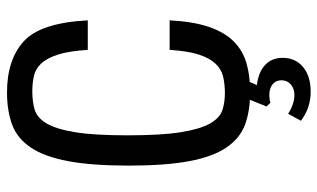

<svg xmlns="http://www.w3.org/2000/svg" viewBox="-202 -535 922 558"><g transform="rotate(-90 259.0 -256.0)"><path d="M393.1 -224Q389.6 -170.9 379.4 -139.2Q369.1 -107.6 352.9 -90.6Q336.7 -73.6 315 -68.5Q293.3 -63.4 267.4 -63.4Q240.6 -63.4 218.1 -70.6Q195.6 -77.9 179.2 -106.4Q162.9 -135 153.8 -191.3Q144.7 -247.6 144.7 -346Q144.7 -443.6 153.8 -498.8Q162.9 -554 179.4 -581.8Q196 -609.6 219.7 -616.4Q243.4 -623.1 272.4 -623.1Q295.7 -623.1 316.5 -618.6Q337.3 -614 352.9 -597.9Q368.4 -581.7 379 -549.7Q389.6 -517.7 393.1 -461.9H478.9Q471.7 -599 418.1 -647.8Q364.4 -696.6 269.7 -696.6Q215.1 -696.6 175.1 -681.5Q135.1 -666.4 108.8 -626.9Q82.4 -587.4 69.6 -518.7Q56.7 -450 56.7 -342.7Q56.7 -235.7 69.6 -167.3Q82.4 -98.9 109 -59.4Q135.6 -19.9 175.7 -4.9Q215.9 10 271.1 10Q318.1 10 355 -0.9Q391.9 -11.7 418.2 -38.4Q444.6 -65.1 459.9 -110.2Q475.3 -155.3 478.9 -224ZM239.3 68.9Q244.3 67.3 249.8 66.5Q255.3 65.7 261.6 65.7Q281.3 65.7 293 75.1Q304.7 84.4 304.7 101.1Q304.7 117.7 292.5 128.2Q280.3 138.7 261.3 138.7Q249.4 138.7 235.4 134.1Q221.3 129.4 207.3 120.4L187 157.6Q206.3 172 226.9 178.9Q247.4 185.9 271.7 185.9Q317 185.9 343.4 163.6Q369.9 141.4 369.9 104.7Q369.9 72.7 349.1 53.4Q328.4 34 290.6 29.6L309 -12.3H256.6L228.6 57.6ZM393.1 -224Q389.6 -170.9 379.4 -139.2Q369.1 -107.6 352.9 -90.6Q336.7 -73.6 315 -68.5Q293.3 -63.4 267.4 -63.4Q240.6 -63.4 218.1 -70.6Q195.6 -77.9 179.2 -106.4Q162.9 -135 153.8 -191.3Q144.7 -247.6 144.7 -346Q144.7 -443.6 153.8 -498.8Q162.9 -554 179.4 -581.8Q196 -609.6 219.7 -616.4Q243.4 -623.1 272.4 -623.1Q295.7 -623.1 316.5 -618.6Q337.3 -614 352.9 -597.9Q368.4 -581.7 379 -549.7Q389.6 -517.7 393.1 -461.9H478.9Q471.7 -599 418.1 -647.8Q364.4 -696.6 269.7 -696.6Q215.1 -696.6 175.1 -681.5Q135.1 -666.4 108.8 -626.9Q82.4 -587.4 69.6 -518.7Q56.7 -450 56.7 -342.7Q56.7 -235.7 69.6 -167.3Q82.4 -98.9 109 -59.4Q135.6 -19.9 175.7 -4.9Q215.9 10 271.1 10Q318.1 10 355 -0.9Q391.9 -11.7 418.2 -38.4Q444.6 -65.1 459.9 -110.2Q475.3 -155.3 478.9 -224Z"/></g></svg>

Font: Secuela Black
Style: Regular
Weight: 900
Designer: Fernando Haro
Foundry: deFharo
Version: Version 1.704